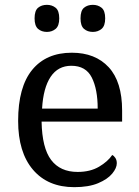

<svg xmlns="http://www.w3.org/2000/svg" viewBox="-20 -764 575 794"><path d="M287 10Q178 10 116.5 -62Q55 -134 55 -264Q55 -404 113 -475Q171 -546 277 -546Q374 -546 429.5 -486Q485 -426 485 -307V-261H152Q154 -152 191.5 -102.5Q229 -53 301 -53Q353 -53 389.5 -74.5Q426 -96 444 -123Q451 -120 457 -111Q463 -102 463 -89Q463 -69 444 -46Q425 -23 386 -6.5Q347 10 287 10ZM384 -315Q384 -395 359.5 -443.5Q335 -492 275 -492Q220 -492 189.5 -446.5Q159 -401 154 -315ZM364 -632Q342 -632 327.5 -644.5Q313 -657 313 -688Q313 -720 327.5 -732Q342 -744 364 -744Q385 -744 400 -732Q415 -720 415 -688Q415 -657 400 -644.5Q385 -632 364 -632ZM174 -632Q152 -632 137.5 -644.5Q123 -657 123 -688Q123 -720 137.5 -732Q152 -744 174 -744Q195 -744 210 -732Q225 -720 225 -688Q225 -657 210 -644.5Q195 -632 174 -632Z"/></svg>

Font: Noto Serif Hebrew
Style: Regular
Weight: 400
Designer: Monotype Design Team
Foundry: Monotype Imaging Inc.
Version: Version 2.003